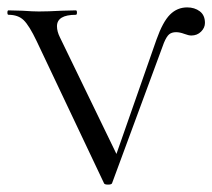

<svg xmlns="http://www.w3.org/2000/svg" viewBox="-23 -496 574 519"><path d="M0 -456Q-3 -456 -3 -462Q-3 -468 0 -468L38 -467Q66 -465 82 -465Q107 -465 143 -467L182 -468Q185 -468 185 -462Q185 -456 182 -456Q131 -456 131 -425Q131 -411 139 -395L298 -67L268 -12L400 -389Q417 -437 436.5 -456.5Q456 -476 483 -476Q503 -476 517 -465.5Q531 -455 531 -434Q531 -421 520.5 -410.5Q510 -400 494 -400Q487 -400 475 -404.5Q463 -409 453 -409Q441 -409 434 -403Q427 -397 420 -380L280 -1Q279 3 269 3Q259 3 258 -1L76 -385Q56 -427 41 -441.5Q26 -456 0 -456Z"/></svg>

Font: Cormorant Unicase
Style: Regular
Weight: 400
Designer: Christian Thalmann (Catharsis Fonts)
Foundry: Catharsis Fonts
Version: Version 4.000